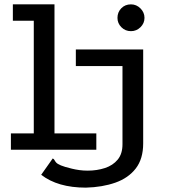

<svg xmlns="http://www.w3.org/2000/svg" viewBox="-20 -687 790 881"><path d="M581 -544Q555 -544 537 -562Q519 -580 519 -605Q519 -631 536.5 -649Q554 -667 581 -667Q606 -667 624.5 -648.5Q643 -630 643 -605Q643 -580 624.5 -562Q606 -544 581 -544ZM30 0V-75H135V-592H39V-667H230V-75H422V0ZM374 174Q245 174 169 115L222 40Q228 43 230 47.5Q232 52 237.5 58.5Q243 65 259.5 72Q276 79 310 87Q326 91 344.5 93.5Q363 96 382 96Q425 96 461.5 84Q498 72 520 45.5Q542 19 542 -25V-384H328V-460H637V-29Q637 42 603 86Q569 130 509.5 151Q450 172 374 174Z"/></svg>

Font: Inconsolata ExtraExpanded Medium
Style: Regular
Weight: 500
Width: 8
Monospace: yes
Designer: Raph Levien, Cyreal, Brenton Simpson
Foundry: Raph Levien, Cyreal, Google
Version: Version 3.001; ttfautohint (v1.8.2.53-6de2)